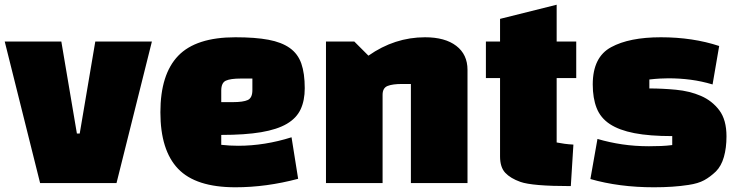

<svg xmlns="http://www.w3.org/2000/svg" viewBox="-20 -776 3124 814"><path d="M474 0 624 -600H384L318 -210H306L240 -600H0L150 0Z M918 -204V-162Q936 -160 954 -159Q972 -158 990 -158Q1102 -158 1216 -194L1244 -18Q1109 18 978 18Q810 18 735 -60.5Q660 -139 660 -300Q660 -461 735.5 -539.5Q811 -618 978 -618Q1062 -618 1118 -607.5Q1174 -597 1208.5 -572.5Q1243 -548 1257.5 -506.5Q1272 -465 1272 -402Q1272 -350 1254.5 -312.5Q1237 -275 1196 -251Q1155 -227 1087 -215.5Q1019 -204 918 -204ZM918 -392V-343H967Q1011 -343 1030.5 -352Q1050 -361 1050 -394V-443H1001Q957 -443 937.5 -434Q918 -425 918 -392Z M1362 -600H1482L1542 -540Q1653 -618 1782 -618Q1867 -618 1914.5 -581.5Q1962 -545 1962 -480V0H1722V-420H1685Q1644 -420 1623 -411.5Q1602 -403 1602 -374V0H1362Z M2100 -445H2040V-600H2100V-696L2340 -756V-600H2423V-445H2340V-172Q2355 -169 2373 -166.5Q2391 -164 2411 -163L2400 13Q2236 13 2186 -5Q2144 -20 2122 -43.5Q2100 -67 2100 -113Z M2571 -576Q2648 -618 2782 -618Q2917 -618 3029 -581L3001 -418Q2954 -432 2908 -438Q2862 -444 2814 -444Q2800 -444 2779.5 -443Q2759 -442 2733 -439V-401Q2788 -401 2846 -395.5Q2904 -390 2951.5 -369.5Q2999 -349 3029.5 -308.5Q3060 -268 3060 -198Q3060 -149 3049 -110.5Q3038 -72 3015 -49Q2991 -26 2965.5 -12Q2940 2 2899 8Q2867 13 2830.5 15.5Q2794 18 2752 18Q2605 18 2483 -17L2513 -187Q2564 -172 2618 -164Q2672 -156 2731 -156Q2758 -156 2782.5 -157Q2807 -158 2830 -161V-199Q2734 -199 2669.5 -211.5Q2605 -224 2565.5 -250Q2526 -276 2509.5 -318Q2493 -360 2493 -418Q2493 -534 2571 -576Z"/></svg>

Font: Black Han Sans
Style: Regular
Weight: 400
Width: 7
Designer: ZESSTYPE
Foundry: ZESSTYPE
Version: Version 1.00